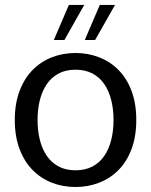

<svg xmlns="http://www.w3.org/2000/svg" viewBox="-20 -745 609 776"><path d="M285.2 10.8Q234.6 10.8 190 -6.5Q145.4 -23.7 111.9 -57.7Q78.4 -91.6 59.1 -142.6Q39.8 -193.6 39.8 -260Q39.8 -326.4 59.1 -377.4Q78.4 -428.4 111.9 -462.3Q145.4 -496.3 190 -513.5Q234.6 -530.8 285.2 -530.8Q335.8 -530.8 380.4 -513.5Q425.1 -496.3 458.8 -462.3Q492.6 -428.4 511.7 -377.4Q530.8 -326.4 530.8 -260Q530.8 -193.6 511.7 -142.6Q492.6 -91.6 458.8 -57.7Q425.1 -23.7 380.4 -6.5Q335.8 10.8 285.2 10.8ZM285.2 -56.7Q324.5 -56.7 353.7 -72.1Q382.9 -87.4 401.6 -115.1Q420.4 -142.8 429.6 -179.8Q438.9 -216.8 438.9 -260Q438.9 -303.2 429.6 -340.2Q420.4 -377.2 401.6 -404.9Q382.9 -432.6 353.7 -447.9Q324.5 -463.3 285.2 -463.3Q245.9 -463.3 217.1 -447.9Q188.2 -432.6 169.2 -404.9Q150.3 -377.2 141 -340.2Q131.8 -303.2 131.8 -260Q131.8 -216.8 141 -179.8Q150.3 -142.8 169.2 -115.1Q188.2 -87.4 217.1 -72.1Q245.9 -56.7 285.2 -56.7ZM197.6 -583.4 258.3 -725.1H320.5L240.4 -583.4ZM322.7 -583.4 383.4 -725.1H444.9L364.5 -583.4Z"/></svg>

Font: Murecho Thin
Style: Regular
Weight: 100
Designer: Neil Summerour
Foundry: Positype
Version: Version 1.010